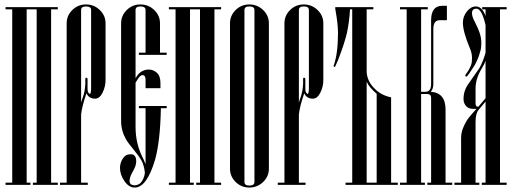

<svg xmlns="http://www.w3.org/2000/svg" viewBox="-20 -832 2305 864"><path d="M117 0H5V-10H35V-790H5V-800H240V-790H210V-10H240V0H128V-10H145V-790H100V-10H117Z M375 0H250V-10H280V-727Q280 -762 305.5 -787Q331 -812 367 -812Q403 -812 429 -787Q455 -762 455 -727V-472Q455 -442 441.5 -415Q428 -388 408 -388Q380 -388 369 -412Q349 -354 345 -317V-10H375ZM374 -432Q374 -413 385 -409Q390 -413 390 -435V-787Q390 -803 367 -803Q345 -803 345 -787V-370Q348 -382 354 -398Q362 -420 364 -455V-476Q364 -484 370 -482Q374 -481 374 -476Z M597 -491Q617 -519 650 -519Q670 -519 686 -504.5Q702 -490 702 -458V-435H635V-474Q635 -494 621 -494Q611 -494 600 -476L590 -460V-260Q590 -182 626 -115Q632 -102 635 -93V-345H605V-355H730V-345H704Q701 -196 678 -114Q641 12 586 12Q560 12 540 -17Q520 -46 520 -76Q520 -99 532.5 -118.5Q545 -138 568 -138Q593 -138 593 -106Q593 -86 578 -61Q563 -35 563 -18Q563 -10 568 -3Q578 2 586 2Q599 2 612 -8Q629 -27 632 -55Q628 -89 617 -109Q605 -130 579.5 -161Q554 -192 547 -205Q525 -244 525 -287V-727Q525 -762 550.5 -787Q576 -812 612 -812Q648 -812 674 -787Q700 -762 700 -727V-595H730V-585H605V-595H635V-787Q635 -803 612 -803Q590 -803 590 -787V-480Z M852 0H740V-10H770V-790H740V-800H975V-790H945V-10H975V0H863V-10H880V-790H835V-10H852Z M1190 -727V-73Q1190 -38 1164 -13Q1138 12 1102 12Q1066 12 1040.5 -13Q1015 -38 1015 -73V-727Q1015 -762 1040.5 -787Q1066 -812 1102 -812Q1138 -812 1164 -787Q1190 -762 1190 -727ZM1080 -787V-13Q1080 3 1102 3Q1125 3 1125 -13V-787Q1125 -803 1102 -803Q1080 -803 1080 -787Z M1355 0H1230V-10H1260V-727Q1260 -762 1285.5 -787Q1311 -812 1347 -812Q1383 -812 1409 -787Q1435 -762 1435 -727V-472Q1435 -442 1421.5 -415Q1408 -388 1388 -388Q1360 -388 1349 -412Q1329 -354 1325 -317V-10H1355ZM1354 -432Q1354 -413 1365 -409Q1370 -413 1370 -435V-787Q1370 -803 1347 -803Q1325 -803 1325 -787V-370Q1328 -382 1334 -398Q1342 -420 1344 -455V-476Q1344 -484 1350 -482Q1354 -481 1354 -476Z M1770 0H1535V-10H1565V-790H1555Q1552 -734 1541 -683Q1530 -636 1501 -561Q1499 -555 1493.5 -544Q1488 -533 1488 -532Q1487 -528 1482 -533Q1481 -534 1481 -535Q1501 -589 1501 -685Q1501 -724 1489 -790Q1488 -796 1489 -800H1660V-790H1630V-507Q1633 -465 1666 -433Q1695 -403 1740 -394V-10H1770ZM1630 -464V-10H1675V-410Q1642 -438 1630 -464Z M2015 0H1903V-10H1920V-393Q1920 -409 1901 -409H1875V-10H1892V0H1780V-10H1810V-790H1780V-800H1905V-790H1875V-419H1896Q1920 -420 1920 -454V-741Q1920 -806 1971 -806H1991V-741H1958Q1930 -741 1930 -701V-454Q1930 -431 1918 -419Q1985 -415 1985 -339V-10H2015Z M2124 -793Q2104 -793 2104 -773Q2104 -759 2113 -741Q2115 -737 2121.5 -723.5Q2128 -710 2131 -703.5Q2134 -697 2138 -685Q2142 -673 2144 -662Q2146 -651 2146 -639Q2146 -629 2145 -619Q2144 -609 2140.5 -598.5Q2137 -588 2135 -580.5Q2133 -573 2127.5 -562Q2122 -551 2120 -546Q2118 -541 2110.5 -530Q2103 -519 2101.5 -516.5Q2100 -514 2092 -502L2083 -490Q2081 -487 2078 -487.5Q2075 -488 2074 -490.5Q2073 -493 2075 -496Q2099 -528 2103 -551Q2104 -560 2104 -571Q2104 -594 2094 -616Q2063 -690 2063 -730Q2063 -758 2081 -780.5Q2099 -803 2121 -803Q2148 -803 2163 -765Q2163 -763 2165 -759V-790H2150V-800H2260V-790H2230V-10H2260V0H2148V-10H2165V-375Q2138 -342 2134 -338Q2120 -322 2120 -283V-268V-10H2137V0H2025V-10H2055V-212Q2055 -237 2066.5 -262.5Q2078 -288 2090.5 -303.5Q2103 -319 2124 -342H2111Q2089 -342 2078 -354Q2067 -366 2066 -383V-389Q2066 -426 2091 -459Q2130 -514 2137 -525Q2154 -555 2165 -595V-719Q2148 -793 2124 -793ZM2145 -519Q2120 -476 2120 -433V-368Q2120 -352 2129 -352H2133Q2141 -361 2165 -390V-559Q2159 -541 2145 -519Z"/></svg>

Font: Cathisma Unicode
Style: Normal
Weight: 400
Version: Version 1.0